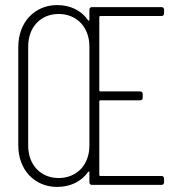

<svg xmlns="http://www.w3.org/2000/svg" viewBox="-20 -728 692 756"><path d="M626 -675V-690C626 -696 622 -700 616 -700H342C336 -700 332 -696 332 -690V-650C332 -647 329 -645 327 -648C301 -686 258 -708 205 -708C117 -708 52 -641 52 -543V-156C52 -58 117 8 205 8C258 8 301 -14 327 -51C330 -54 332 -53 332 -50V-10C332 -4 336 0 342 0H616C622 0 626 -4 626 -10V-25C626 -31 622 -35 616 -35H375C373 -35 371 -37 371 -39V-329C371 -331 373 -333 375 -333H532C538 -333 542 -337 542 -343V-358C542 -364 538 -368 532 -368H375C373 -368 371 -370 371 -372V-661C371 -663 373 -665 375 -665H616C622 -665 626 -669 626 -675ZM211 -27C140 -27 91 -79 91 -154V-545C91 -621 140 -673 211 -673C282 -673 332 -621 332 -545V-154C332 -79 282 -27 211 -27Z"/></svg>

Font: Barlow Condensed ExtraLight
Style: Regular
Weight: 275
Width: 3
Designer: Jeremy Tribby
Foundry: Tribby Type
Version: Version 1.422;hotconv 1.0.109;makeotfexe 2.5.65596